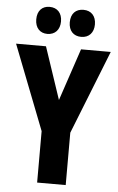

<svg xmlns="http://www.w3.org/2000/svg" viewBox="-61 -963 619 1004"><g transform="rotate(5 248.5 -460.5)"><path d="M94 -850C94 -805 120 -779 158 -779C199 -779 224 -807 224 -850C224 -894 199 -921 158 -921C120 -921 94 -896 94 -850ZM270 -850C270 -806 295 -779 336 -779C377 -779 402 -807 402 -850C402 -894 377 -921 336 -921C296 -921 270 -896 270 -850ZM249 -440 157 -714H0L173 -270V0H323V-275L497 -714H341Z"/></g></svg>

Font: Noto Sans Sinhala UI ExtraCondensed ExtraBold
Style: Regular
Weight: 800
Width: 2
Designer: Jelle Bosma - Monotype Design Team
Foundry: Monotype Imaging Inc.
Version: Version 2.006